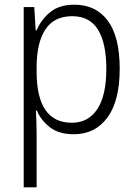

<svg xmlns="http://www.w3.org/2000/svg" viewBox="-20 -562 582 818"><path d="M297 -542Q389 -542 439.5 -473.5Q490 -405 490 -269Q490 -132 437.5 -61Q385 10 294 10Q231 10 192.5 -20Q154 -50 137 -91H133Q134 -69 135 -44Q136 -19 136 4V236H81V-532H126L132 -433H136Q155 -478 193.5 -510Q232 -542 297 -542ZM288 -493Q211 -493 174 -437.5Q137 -382 136 -280V-257Q136 -39 286 -39Q356 -39 394.5 -97Q433 -155 433 -269Q433 -378 397.5 -435.5Q362 -493 288 -493Z"/></svg>

Font: Noto Sans Sinhala SemiCondensed Light
Style: Regular
Weight: 300
Width: 4
Designer: Jelle Bosma - Monotype Design Team
Foundry: Monotype Imaging Inc.
Version: Version 2.006; ttfautohint (v1.8.4.7-5d5b)